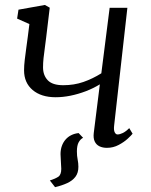

<svg xmlns="http://www.w3.org/2000/svg" viewBox="-20 -586 608 774"><path d="M297 -49.5 315 -30.5Q304.5 -25.5 297.2 -12.5Q290 0.5 290 24.5Q290 42.5 293 57Q296 71.5 296 86.5Q296 111 284 126.8Q272 142.5 250.8 152.2Q229.5 162 202 168.5L181 141.5Q203 134.5 215 126.5Q227 118.5 227 94.5Q227 84.5 225.5 66Q224 47.5 224 35.5Q224 17 229.5 2Q235 -13 244.8 -24Q254.5 -35 268 -41.5Q281.5 -48 297 -49.5ZM180.5 -555 166 -434Q163.5 -412 160.5 -391.2Q157.5 -370.5 155.5 -351.5Q153.5 -332.5 153.5 -314.5Q153.5 -282.5 172.5 -262.5Q191.5 -242.5 235 -242.5Q278.5 -242.5 316 -255.5Q353.5 -268.5 388.5 -290.5L422 -554.5H493.5L440 -79Q438 -61 442.5 -52.5Q447 -44 453.5 -44Q463 -44 475 -49.8Q487 -55.5 501 -69.5L514.5 -47Q510 -41 495.2 -27.2Q480.5 -13.5 458.5 -1.8Q436.5 10 411 10Q394 10 381 3.8Q368 -2.5 361.8 -15.8Q355.5 -29 358 -50L382.5 -246Q356.5 -230 325.8 -218.2Q295 -206.5 264 -200.2Q233 -194 204.5 -194Q146 -194 111.5 -223.2Q77 -252.5 77 -302.5Q77 -321.5 79.8 -345.2Q82.5 -369 86 -393.2Q89.5 -417.5 92 -437.5L98.5 -489L49 -511L54.5 -547L161 -566Z"/></svg>

Font: Merriweather Light
Style: Italic
Weight: 300
Italic angle: -7.8°
Designer: Eben Sorkin
Foundry: Eben Sorkin
Version: Version 2.101